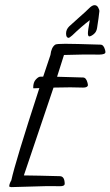

<svg xmlns="http://www.w3.org/2000/svg" viewBox="-20 -727 438 762"><path d="M336.4 -647Q304.2 -622.6 266.6 -586.4Q255.4 -576.7 252 -576.7Q242.2 -577.6 242.2 -594Q242.2 -610.4 255.1 -622.8Q268.1 -635.3 294.2 -658Q320.3 -680.7 333 -693.6Q345.7 -706.5 355.2 -706.5Q364.7 -706.5 369.6 -697.3Q374.5 -688 374.5 -683.6Q374.5 -679.2 371.1 -655Q367.7 -630.9 365.2 -615.5Q362.8 -600.1 351.8 -591.3Q340.8 -582.5 334 -582.5Q329.1 -583.5 328.9 -594.2Q328.6 -605 336.4 -647ZM163.6 11.7 24.9 15.6Q17.1 15.1 16.6 12.2Q17.1 2 24.9 -11.2Q40 -82 136.2 -377.4Q117.7 -376.5 112.8 -376.5Q111.8 -377.4 111.8 -378.9Q111.8 -400.4 122.1 -411.4Q132.3 -422.4 139.4 -422.6Q146.5 -422.9 151.4 -422.9L180.2 -508.8Q183.6 -539.1 199.2 -549.8Q204.6 -553.2 238.8 -553.2Q272.9 -553.2 379.4 -549.8Q391.6 -549.3 397 -528.8Q398.4 -523.9 398.4 -520Q398.4 -510.7 374 -510.3Q362.8 -510.3 351.1 -510.5Q339.4 -510.7 315.4 -510.7Q291.5 -510.7 233.9 -508.8L206.5 -422.4Q255.9 -421.4 310.1 -419.4Q322.3 -418.9 327.6 -397.5Q329.1 -392.1 329.1 -388.7Q327.1 -379.4 310.1 -379.4L259.3 -380.4Q229 -380.4 192.4 -379.4L74.7 -30.8Q102.5 -30.3 137.2 -29.8Q171.9 -29.3 217.8 -27.8Q236.8 -27.3 236.8 3.4Q235.8 12.2 218 12Q200.2 11.7 185.5 11.7Z"/></svg>

Font: Kristi
Style: Regular
Weight: 400
Italic angle: -15°
Version: Version 1.004